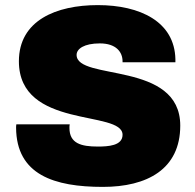

<svg xmlns="http://www.w3.org/2000/svg" viewBox="-20 -720 762 752"><path d="M383 12C556 12 686 -57 686 -228C686 -483 280 -402 280 -505C280 -529 310 -550 371 -550C435 -550 460 -516 460 -480V-476H667V-488C664 -635 529 -700 363 -700C200 -700 54 -640 54 -480C54 -212 460 -291 460 -192C460 -149 403 -146 363 -146C298 -146 252 -158 252 -219C252 -223 252 -228 253 -233H44C43 -228 43 -223 43 -220C44 -35 193 12 383 12Z"/></svg>

Font: Archivo Black
Style: Regular
Weight: 900
Designer: Hector Gatti
Foundry: Omnibus-Type
Version: Version 2.001